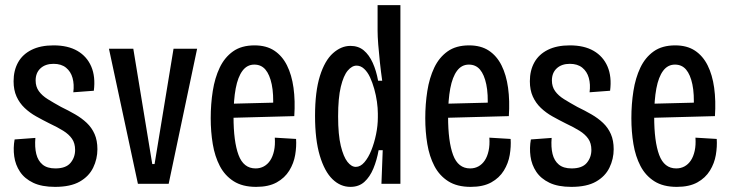

<svg xmlns="http://www.w3.org/2000/svg" viewBox="-20 -717 2848 749"><path d="M195 12Q143 12 109.5 -4Q76 -20 58 -47Q40 -74 35.5 -107Q31 -140 37 -173L118 -179Q115 -143 121.5 -116.5Q128 -90 146 -75Q164 -60 196 -60Q237 -60 255 -81.5Q273 -103 273 -132Q273 -158 261 -175.5Q249 -193 226.5 -207Q204 -221 172 -236Q146 -249 121 -263Q96 -277 76 -296Q56 -315 44.5 -340.5Q33 -366 33 -400Q33 -442 50.5 -473.5Q68 -505 103 -522.5Q138 -540 189 -540Q245 -540 282 -518.5Q319 -497 336 -457.5Q353 -418 346 -363L266 -357Q270 -388 263 -413Q256 -438 237.5 -453Q219 -468 189 -468Q157 -468 138 -450.5Q119 -433 119 -403Q119 -379 131.5 -361.5Q144 -344 166.5 -330Q189 -316 218 -300Q247 -286 273 -271Q299 -256 318.5 -237.5Q338 -219 349 -194Q360 -169 360 -135Q360 -97 343.5 -63Q327 -29 291 -8.5Q255 12 195 12Z M518 0 405 -527H500L574 -77H583L657 -527H749L638 0Z M979 12Q926 12 891.5 -10Q857 -32 837.5 -69.5Q818 -107 810 -155Q802 -203 802 -256Q802 -311 810 -362Q818 -413 837 -453Q856 -493 889 -516.5Q922 -540 973 -540Q1019 -540 1050 -519.5Q1081 -499 1099.5 -462Q1118 -425 1125 -374.5Q1132 -324 1128 -264L867 -257V-312L1065 -317L1045 -294Q1048 -350 1040 -388Q1032 -426 1015.5 -445.5Q999 -465 972 -465Q944 -465 926 -441Q908 -417 899.5 -372Q891 -327 891 -262Q891 -165 910.5 -112.5Q930 -60 977 -60Q995 -60 1009.5 -68Q1024 -76 1034 -91Q1044 -106 1049 -128.5Q1054 -151 1052 -180L1135 -175Q1137 -145 1131.5 -112.5Q1126 -80 1108.5 -51.5Q1091 -23 1059.5 -5.5Q1028 12 979 12Z M1347 12Q1308 12 1277 -18Q1246 -48 1227.5 -110Q1209 -172 1209 -265Q1209 -360 1228 -420.5Q1247 -481 1279 -509.5Q1311 -538 1347 -538Q1378 -538 1399 -520.5Q1420 -503 1434 -472Q1448 -441 1455 -402H1471Q1466 -437 1462 -474Q1458 -511 1455.5 -543.5Q1453 -576 1453 -597V-697H1542V-270V0H1468L1473 -131H1457Q1450 -92 1436.5 -59.5Q1423 -27 1401.5 -7.5Q1380 12 1347 12ZM1368 -66Q1386 -66 1401.5 -84Q1417 -102 1428.5 -130.5Q1440 -159 1447 -193Q1454 -227 1454 -259V-274Q1454 -295 1450.5 -320Q1447 -345 1440 -370Q1433 -395 1423.5 -415.5Q1414 -436 1400.5 -448.5Q1387 -461 1371 -461Q1353 -461 1336.5 -441.5Q1320 -422 1309.5 -378.5Q1299 -335 1299 -263Q1299 -191 1309.5 -148Q1320 -105 1335.5 -85.5Q1351 -66 1368 -66Z M1816 12Q1763 12 1728.5 -10Q1694 -32 1674.5 -69.5Q1655 -107 1647 -155Q1639 -203 1639 -256Q1639 -311 1647 -362Q1655 -413 1674 -453Q1693 -493 1726 -516.5Q1759 -540 1810 -540Q1856 -540 1887 -519.5Q1918 -499 1936.5 -462Q1955 -425 1962 -374.5Q1969 -324 1965 -264L1704 -257V-312L1902 -317L1882 -294Q1885 -350 1877 -388Q1869 -426 1852.5 -445.5Q1836 -465 1809 -465Q1781 -465 1763 -441Q1745 -417 1736.5 -372Q1728 -327 1728 -262Q1728 -165 1747.5 -112.5Q1767 -60 1814 -60Q1832 -60 1846.5 -68Q1861 -76 1871 -91Q1881 -106 1886 -128.5Q1891 -151 1889 -180L1972 -175Q1974 -145 1968.5 -112.5Q1963 -80 1945.5 -51.5Q1928 -23 1896.5 -5.5Q1865 12 1816 12Z M2209 12Q2157 12 2123.5 -4Q2090 -20 2072 -47Q2054 -74 2049.5 -107Q2045 -140 2051 -173L2132 -179Q2129 -143 2135.5 -116.5Q2142 -90 2160 -75Q2178 -60 2210 -60Q2251 -60 2269 -81.5Q2287 -103 2287 -132Q2287 -158 2275 -175.5Q2263 -193 2240.5 -207Q2218 -221 2186 -236Q2160 -249 2135 -263Q2110 -277 2090 -296Q2070 -315 2058.5 -340.5Q2047 -366 2047 -400Q2047 -442 2064.5 -473.5Q2082 -505 2117 -522.5Q2152 -540 2203 -540Q2259 -540 2296 -518.5Q2333 -497 2350 -457.5Q2367 -418 2360 -363L2280 -357Q2284 -388 2277 -413Q2270 -438 2251.5 -453Q2233 -468 2203 -468Q2171 -468 2152 -450.5Q2133 -433 2133 -403Q2133 -379 2145.5 -361.5Q2158 -344 2180.5 -330Q2203 -316 2232 -300Q2261 -286 2287 -271Q2313 -256 2332.5 -237.5Q2352 -219 2363 -194Q2374 -169 2374 -135Q2374 -97 2357.5 -63Q2341 -29 2305 -8.5Q2269 12 2209 12Z M2620 12Q2567 12 2532.5 -10Q2498 -32 2478.5 -69.5Q2459 -107 2451 -155Q2443 -203 2443 -256Q2443 -311 2451 -362Q2459 -413 2478 -453Q2497 -493 2530 -516.5Q2563 -540 2614 -540Q2660 -540 2691 -519.5Q2722 -499 2740.5 -462Q2759 -425 2766 -374.5Q2773 -324 2769 -264L2508 -257V-312L2706 -317L2686 -294Q2689 -350 2681 -388Q2673 -426 2656.5 -445.5Q2640 -465 2613 -465Q2585 -465 2567 -441Q2549 -417 2540.5 -372Q2532 -327 2532 -262Q2532 -165 2551.5 -112.5Q2571 -60 2618 -60Q2636 -60 2650.5 -68Q2665 -76 2675 -91Q2685 -106 2690 -128.5Q2695 -151 2693 -180L2776 -175Q2778 -145 2772.5 -112.5Q2767 -80 2749.5 -51.5Q2732 -23 2700.5 -5.5Q2669 12 2620 12Z"/></svg>

Font: Bricolage Grotesque 24pt Condensed
Style: Regular
Weight: 400
Width: 3
Designer: Mathieu Triay
Foundry: Atelier Triay
Version: Version 1.001;gftools[0.9.33.dev8+g029e19f]